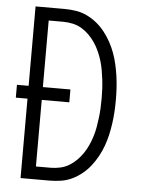

<svg xmlns="http://www.w3.org/2000/svg" viewBox="-53 -777 605 819"><g transform="rotate(5 250.0 -367.5)"><path d="M66 0V-340H16V-395H66V-735H190Q215 -735 240 -731Q265 -727 287.5 -716Q310 -705 329.5 -689Q349 -673 364.5 -653Q380 -633 392 -611Q404 -589 412.5 -565.5Q421 -542 426.5 -517.5Q432 -493 435.5 -468Q439 -443 440.5 -418Q442 -393 442 -368Q442 -342 440.5 -317Q439 -292 435.5 -267Q432 -242 426.5 -217.5Q421 -193 412.5 -169.5Q404 -146 392 -124Q380 -102 364.5 -82Q349 -62 329.5 -46Q310 -30 287.5 -19Q265 -8 240 -4Q215 0 190 0ZM127 -55H190Q210 -55 230.5 -59.5Q251 -64 268.5 -74.5Q286 -85 300.5 -99.5Q315 -114 326.5 -131Q338 -148 346.5 -167Q355 -186 361 -205.5Q367 -225 370.5 -245Q374 -265 376.5 -285.5Q379 -306 380 -326.5Q381 -347 381 -368Q381 -388 380 -408.5Q379 -429 376.5 -449.5Q374 -470 370.5 -490Q367 -510 361 -529.5Q355 -549 346.5 -568Q338 -587 326.5 -604Q315 -621 300.5 -635.5Q286 -650 268.5 -660.5Q251 -671 230.5 -675.5Q210 -680 190 -680H127V-395H245V-340H127Z"/></g></svg>

Font: Iosevka SS04 Light
Style: Regular
Weight: 300
Monospace: yes
Designer: Belleve Invis
Foundry: Belleve Invis
Version: Version 19.0.0; ttfautohint (v1.8.4)